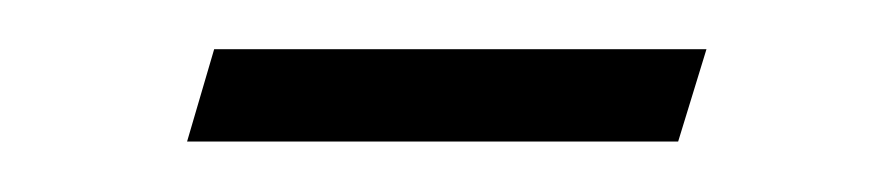

<svg xmlns="http://www.w3.org/2000/svg" viewBox="-20 -289 360 78"><path d="M67 -269H267L255.5 -231.5H56Z"/></svg>

Font: Newsreader 9pt ExtraLight
Style: Italic
Weight: 250
Italic angle: -17°
Designer: Hugues Gentile
Foundry: Production Type
Version: Version 1.003